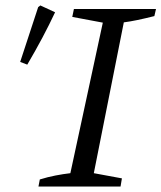

<svg xmlns="http://www.w3.org/2000/svg" viewBox="-20 -684 592 704"><path d="M121 0 126 -26Q155 -35 183.5 -40.5Q212 -46 238 -49L357 -601L245 -622L251 -651H552L546 -625Q510 -616 483.5 -610.5Q457 -605 434 -602L324 -49L427 -30L422 0ZM80 -447 54 -457 120 -658 128 -664 182 -639Q161 -594 135.5 -546Q110 -498 80 -447Z"/></svg>

Font: Piazzolla 24pt
Style: Italic
Weight: 400
Italic angle: -11.3°
Designer: Juan Pablo del Peral
Foundry: Huerta Tipografica
Version: Version 2.005